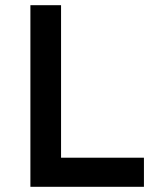

<svg xmlns="http://www.w3.org/2000/svg" viewBox="-20 -719 606 739"><path d="M97 0V-699H215V-112H534V0Z"/></svg>

Font: Montserrat Alternates
Style: Regular
Weight: 400
Designer: Julieta Ulanovsky
Foundry: Julieta Ulanovsky
Version: Version 2.001